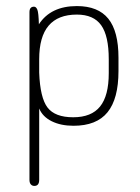

<svg xmlns="http://www.w3.org/2000/svg" viewBox="-20 -404 461 632"><path d="M108 -324Q107 -362 103 -372Q99 -382 92 -382Q77 -382 77 -364V188Q77 198 81.5 203Q86 208 93 208Q101 208 105 203Q109 198 109 188V-47Q120 -20 150 -5Q180 10 222 10Q298 10 334 -34.5Q370 -79 370 -170V-214Q370 -301 336.5 -342.5Q303 -384 233 -384Q147 -384 108 -324ZM109 -165V-209Q109 -283 140 -319.5Q171 -356 233 -356Q288 -356 313 -321Q338 -286 338 -209V-163Q338 -89 309.5 -53.5Q281 -18 221 -18Q161 -18 136.5 -50Q112 -82 109 -165Z"/></svg>

Font: Beiruti ExtraLight
Style: Regular
Weight: 250
Designer: Arlette Boutros
Foundry: Boutros
Version: Version 1.41